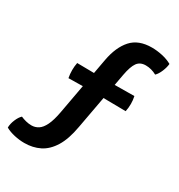

<svg xmlns="http://www.w3.org/2000/svg" viewBox="-235 -766 960 1032"><g transform="rotate(30 245.0 -250.0)"><path d="M258.5 -369 455 -371Q457.5 -359.5 458.8 -347.8Q460 -336 460 -324.5Q460 -313 458.8 -300.5Q457.5 -288 455 -277L257.5 -279.5L100 -277Q95.5 -300.5 95.5 -324.5Q95.5 -347.5 100 -371ZM221.5 -460Q237.5 -547 281 -595.5Q324.5 -644 407 -644Q438 -644 471.8 -636.8Q505.5 -629.5 532 -614.5Q530 -592 519.2 -566.2Q508.5 -540.5 494 -526.5Q461 -544.5 426.5 -544.5Q391.5 -544.5 374 -520.2Q356.5 -496 346 -439L280 -79Q265.5 4 235.2 52.8Q205 101.5 162.8 122.5Q120.5 143.5 68 143.5Q38 143.5 6.2 136.5Q-25.5 129.5 -49.5 116Q-49.5 93 -38.5 66.5Q-27.5 40 -13 27Q1.5 33.5 19.2 38Q37 42.5 54 42.5Q77 42.5 96.2 30.2Q115.5 18 130.5 -12.8Q145.5 -43.5 155.5 -98Z"/></g></svg>

Font: Signika Light SemiBold
Style: Regular
Weight: 600
Version: Version 2.003;gftools[0.9.32]